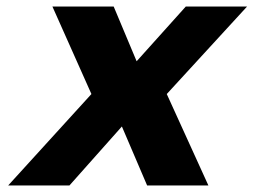

<svg xmlns="http://www.w3.org/2000/svg" viewBox="-20 -566 774 586"><path d="M5 0 259 -279 140 -546H327L397 -379L547 -546H734L489 -279L616 0H429L352 -180L192 0Z"/></svg>

Font: Passageway
Style: BdIt
Weight: 700
Foundry: Ascender Corporation
Version: Version 1.11